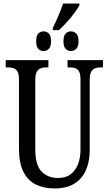

<svg xmlns="http://www.w3.org/2000/svg" viewBox="-20 -1053 613 1083"><path d="M278 -896Q289 -917 300 -942Q311 -967 320.5 -991Q330 -1015 336 -1033H428V-1023Q421 -1010 408 -991.5Q395 -973 378.5 -953Q362 -933 345 -915Q328 -897 312 -883H278ZM226 -765Q208 -765 196 -777.5Q184 -790 184 -820Q184 -852 196 -864Q208 -876 226 -876Q243 -876 255.5 -864Q268 -852 268 -820Q268 -790 255.5 -777.5Q243 -765 226 -765ZM380 -765Q363 -765 350.5 -777.5Q338 -790 338 -820Q338 -852 350.5 -864Q363 -876 380 -876Q397 -876 410 -864Q423 -852 423 -820Q423 -790 410 -777.5Q397 -765 380 -765ZM288 10Q227 10 181.5 -12.5Q136 -35 111.5 -85Q87 -135 87 -216V-605Q87 -635 78.5 -649.5Q70 -664 56 -668.5Q42 -673 23 -673H12V-714H253V-673H243Q224 -673 210 -668Q196 -663 187.5 -648Q179 -633 179 -601V-210Q179 -122 214.5 -85.5Q250 -49 307 -49Q351 -49 378.5 -70Q406 -91 420 -127Q434 -163 434 -208V-605Q434 -635 426 -649.5Q418 -664 404 -668.5Q390 -673 371 -673H361V-714H561V-673H550Q531 -673 517 -668Q503 -663 494.5 -648Q486 -633 486 -601V-206Q486 -140 464 -91.5Q442 -43 398 -16.5Q354 10 288 10Z"/></svg>

Font: Noto Serif ExtraCondensed
Style: Regular
Weight: 400
Width: 2
Designer: Monotype Design Team
Foundry: Monotype Imaging Inc.
Version: Version 2.013